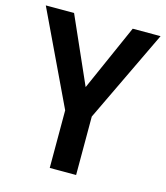

<svg xmlns="http://www.w3.org/2000/svg" viewBox="-108 -797 759 879"><g transform="rotate(15 272.0 -357.0)"><path d="M273 -400 412 -714H544L335 -277V0H210V-273L0 -714H134Z"/></g></svg>

Font: Noto Sans Lao SemiCondensed SemiBold
Style: Regular
Weight: 600
Width: 4
Designer: Monotype Design Team
Foundry: Monotype Imaging Inc.
Version: Version 2.003; ttfautohint (v1.8.4.7-5d5b)